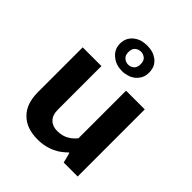

<svg xmlns="http://www.w3.org/2000/svg" viewBox="-202 -834 965 965"><g transform="rotate(45 280.5 -351.0)"><path d="M368 -139V-477H501V0H402L388 -54H384C377 -47 368 -39 359 -32C349 -24 338 -17 325 -11C312 -4 297 1 281 5C264 9 246 11 226 11C175 11 134 -3 105 -32C75 -61 60 -103 60 -159V-477H193V-170C193 -141 200 -121 214 -108C227 -95 245 -89 266 -89C290 -89 311 -94 328 -104C345 -114 358 -126 368 -139ZM179 -623C179 -638 182 -652 188 -663C194 -674 202 -684 212 -691C221 -698 232 -704 245 -708C257 -711 270 -713 283 -713C296 -713 309 -711 322 -708C334 -704 345 -698 355 -691C364 -684 372 -674 378 -663C383 -652 386 -638 386 -623C386 -608 383 -594 377 -583C371 -572 363 -562 354 -555C344 -547 333 -541 321 -538C308 -534 296 -532 283 -532C270 -532 257 -534 245 -538C232 -542 221 -548 212 -556C202 -563 194 -573 188 -584C182 -595 179 -608 179 -623ZM239 -623C239 -608 243 -596 252 -589C260 -581 270 -577 283 -577C295 -577 305 -581 314 -589C322 -596 326 -608 326 -623C326 -638 322 -650 313 -658C304 -665 294 -669 283 -669C271 -669 261 -665 252 -658C243 -650 239 -638 239 -623Z"/></g></svg>

Font: Holmes&Hills Bold
Style: Bold
Weight: 500
Designer: Noopur Datye, Girish Dalvi, Yashodeep Gholap, Pallavi Karambelkar
Foundry: Ek Type
Version: ""